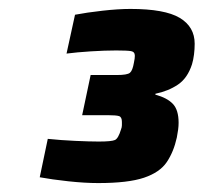

<svg xmlns="http://www.w3.org/2000/svg" viewBox="-20 -826 456 430"><path d="M200 -416Q170 -416 133 -420Q96 -424 69 -429L87 -515Q116 -512 148.5 -510.5Q181 -509 201 -509Q230 -509 237.5 -512.5Q245 -516 251 -536Q253 -541 253 -545.5Q253 -550 253 -553Q253 -564 246.5 -566Q240 -568 223 -568H164L183 -658H242Q265 -658 271 -663Q277 -668 280 -686Q281 -691 281.5 -694.5Q282 -698 282 -701Q282 -710 273.5 -711.5Q265 -713 240 -713Q215 -713 183.5 -711Q152 -709 129 -706L148 -793Q174 -798 209.5 -802Q245 -806 272 -806Q349 -806 382.5 -786Q416 -766 416 -728Q416 -716 414.5 -704Q413 -692 410 -682Q400 -651 378.5 -636.5Q357 -622 328 -616V-614Q354 -607 367 -593.5Q380 -580 380 -551Q380 -544 379 -536Q378 -528 376 -518Q369 -486 353.5 -463Q338 -440 302.5 -428Q267 -416 200 -416Z"/></svg>

Font: Saira Thin Black
Style: Italic
Weight: 900
Italic angle: -12°
Version: Version 1.101